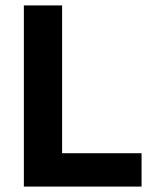

<svg xmlns="http://www.w3.org/2000/svg" viewBox="-20 -688 580 708"><path d="M502 0H68V-668H209V-123H502Z"/></svg>

Font: Gantari
Style: Bold
Weight: 700
Designer: Anugrah Pasau
Foundry: Lafontype
Version: Version 1.000